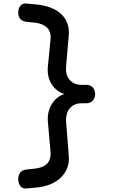

<svg xmlns="http://www.w3.org/2000/svg" viewBox="-20 -891 640 1084"><path d="M129 173Q106 175 94.5 159Q83 143 83 120Q83 97 94.5 83Q106 69 129 66L178 61Q200 58 217 51.5Q234 45 245.5 33.5Q257 22 262 4.5Q267 -13 265 -36L250 -208Q248 -238 256 -266Q264 -294 281 -316Q298 -338 323 -352Q333 -357 344 -360Q333 -363 323 -368Q297 -382 280 -403.5Q263 -425 255 -453.5Q247 -482 250 -512L265 -665Q270 -712 245.5 -735Q221 -758 178 -763L129 -768Q106 -771 94.5 -784Q83 -797 83 -820Q83 -843 94.5 -858Q106 -873 129 -871L184 -866Q228 -862 264 -848.5Q300 -835 324.5 -812.5Q349 -790 360.5 -758.5Q372 -727 368 -688L353 -514Q351 -492 356 -473.5Q361 -455 372 -441.5Q383 -428 400.5 -420Q418 -412 439 -412H467Q490 -412 503.5 -397.5Q517 -383 517 -360Q517 -337 503.5 -322.5Q490 -308 467 -308H439Q418 -308 401 -300Q384 -292 373 -278.5Q362 -265 357 -246.5Q352 -228 353 -206L368 -16Q372 24 360 56Q348 88 323.5 111.5Q299 135 264 149.5Q229 164 184 168Z"/></svg>

Font: Maple Mono Medium
Style: Regular
Weight: 500
Monospace: yes
Designer: subframe7536
Version: Version 7.000